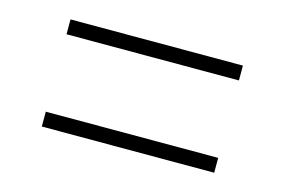

<svg xmlns="http://www.w3.org/2000/svg" viewBox="-47 -518 609 412"><g transform="rotate(15 258.0 -312.0)"><path d="M67 -193V-226H450V-193ZM67 -398V-431H450V-398Z"/></g></svg>

Font: Anek Gujarati Medium ExtraLight
Style: Regular
Weight: 250
Version: Version 1.003